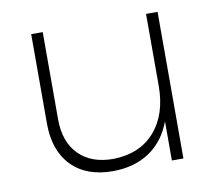

<svg xmlns="http://www.w3.org/2000/svg" viewBox="-64 -596 768 672"><g transform="rotate(-10 320.5 -260.0)"><path d="M86.9 -203.1V-521H127.9V-210.9Q127.9 -130.9 172.1 -85.9Q216.3 -41 294.9 -41Q389.2 -43 442.1 -103.3Q495.1 -163.6 495.1 -266.1V-521H536.1V0H495.1V-139.2Q470.2 -71.8 416.7 -35.6Q363.3 0.5 286.1 1Q191.9 1 139.4 -53Q86.9 -106.9 86.9 -203.1Z"/></g></svg>

Font: Trueno UltraLight
Style: Regular
Weight: 250
Designer: Julieta Ulanovsky
Foundry: Julieta Ulanovsky
Version: Version 3.001b | FøM Fix